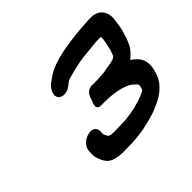

<svg xmlns="http://www.w3.org/2000/svg" viewBox="-123 -654 824 824"><g transform="rotate(-45 289.0 -242.5)"><path d="M447.7 -121C447.6 -120.5 448.9 -119 424.5 -108.2C389.5 -93.6 350.2 -84.5 305.3 -80C291.6 -79.8 246.2 -78 236.8 -78C214.7 -78 206.3 -81.6 203.6 -85.3L195.2 -101.5C194.7 -103.6 194.2 -106.5 194.4 -109.9L194.8 -120.7C198.3 -174.7 102.2 -152.2 100.1 -94.1L99.6 -82.1C99.2 -69.2 100.6 -59.3 105.4 -46.9C112.4 -27.4 123.6 -1.2 158.3 5.6L176.6 9.5C184.6 11.2 195.3 11 203.9 11C232.7 11 277.1 10 305 5.7L330.5 1.7C331.1 1.6 332.3 1.3 333.2 1.1C367.4 -7.4 397.3 -11.9 436.7 -29.9C470 -44 517.8 -69.8 536.7 -121C562.8 -191.5 538.9 -223.4 501.8 -247.3C516.6 -259.3 538.7 -280.4 546.7 -302C549.8 -310.6 557.4 -323.9 561.5 -342.1C569 -363 571.8 -379.9 574.8 -401.4C579.6 -432.8 580.1 -452.8 563.6 -473.9C548.7 -493 524.7 -498 493.7 -495.9C456.5 -493.5 422 -490.9 381.7 -485.7C326.7 -476.3 259.9 -469.1 205 -427.3L191.8 -417.7C181.1 -409.9 171.9 -397.3 167.7 -386C152.3 -344.2 200 -329.2 234.3 -356.3L247.2 -366.4C254.6 -372.3 261.3 -374.8 282.5 -380C318 -389.9 360.9 -398.9 398.8 -401C420.1 -402.3 445.6 -407 464.5 -407C470 -407 474.9 -407.6 479.6 -407.4C480.6 -406.4 482.3 -404.5 483.5 -402.6C483.6 -389.6 476.5 -356.8 471.1 -335.6L465.7 -321C464.2 -317 463.2 -314.6 461.1 -310.4C456.5 -305.4 445.4 -298.6 416.9 -295.9C399.8 -294.2 390.6 -290 386.2 -290C380.6 -290 349.8 -287 343.1 -287H309.1C270 -287 263.9 -243 263.9 -243C263.9 -243 236.6 -198 276.2 -198H296.2C348.9 -198 392.8 -189.2 422.9 -173.8C427.2 -171.9 448.5 -154.2 451.8 -148.5C453.1 -141.9 453.4 -138.9 451.5 -134C450.1 -130 448.4 -122.6 447.7 -121Z"/></g></svg>

Font: Just Breathe
Style: BdObl7
Weight: 400
Foundry: Cannot Into Space Fonts
Version: Version 0.72